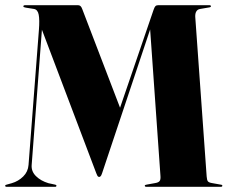

<svg xmlns="http://www.w3.org/2000/svg" viewBox="-31 -720 888 740"><path d="M434.5 -297.5 422 -276.5 560.5 -681Q564.5 -693 568.2 -696.5Q572 -700 579 -700H776.5Q779 -700 780.5 -698.8Q782 -697.5 782 -696Q782 -694.5 780.5 -693.2Q779 -692 775.5 -691.5L740.5 -685.5Q730.5 -684 725.8 -676.2Q721 -668.5 721.5 -655.5L765.5 -40Q766.5 -26 770.2 -21.2Q774 -16.5 785.5 -14.5L819 -8.5Q823 -8 824.5 -7Q826 -6 826 -4Q826 -2.5 824.5 -1.2Q823 0 820.5 0H533Q530 0 528.5 -1.2Q527 -2.5 527 -4Q527 -6 528.8 -7Q530.5 -8 534.5 -8.5L567.5 -14.5Q579.5 -16.5 584 -22Q588.5 -27.5 587.5 -41L546.5 -623L556.5 -633L362.5 -52.5Q359.5 -43 356.5 -40.5Q353.5 -38 351 -38Q349.5 -38 347.5 -39.2Q345.5 -40.5 343.8 -43.8Q342 -47 340 -52.5L124.5 -621.5L133 -637.5L91 -83Q89.5 -59 107.8 -41Q126 -23 155.5 -14L181 -8.5Q184 -8 185.2 -7Q186.5 -6 186.5 -4Q186.5 -2.5 185.5 -1.2Q184.5 0 182 0H-6Q-8.5 0 -9.8 -1.2Q-11 -2.5 -11 -4Q-11 -6.5 -9 -7.2Q-7 -8 -5 -8.5L14.5 -14Q40 -21.5 58.5 -39.8Q77 -58 79 -84.5L119 -605Q122 -643.5 118.2 -663.2Q114.5 -683 100 -685.5L68.5 -690.5Q63.5 -691.5 61.2 -692.5Q59 -693.5 59 -695.5Q59 -700 66.5 -700H269.5Q275 -700 279 -696.8Q283 -693.5 286 -685Z"/></svg>

Font: Fraunces 120pt
Style: Bold
Weight: 700
Version: Version 1.000;[b76b70a41]